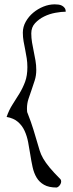

<svg xmlns="http://www.w3.org/2000/svg" viewBox="-20 -752 331 866"><path d="M9.8 -224.6Q20.5 -255.9 36.6 -280.8Q52.7 -305.7 67.9 -330.6Q83 -355.5 93.3 -383.3Q103.5 -411.1 103.5 -449.2Q103.5 -469.7 100.6 -488.8Q97.7 -507.8 93.8 -526.9Q89.8 -545.9 86.4 -565.4Q83 -585 83 -604.5Q83 -630.9 96.2 -654.3Q109.4 -677.7 129.9 -694.8Q150.4 -711.9 175.8 -722.2Q201.2 -732.4 226.6 -732.4Q233.4 -732.4 242.7 -731.4Q252 -730.5 259.3 -726.6Q266.6 -722.7 271.5 -716.3Q276.4 -710 276.4 -699.2Q256.8 -699.2 230 -694.3Q203.1 -689.5 179.2 -677.7Q155.3 -666 138.2 -647.5Q121.1 -628.9 121.1 -601.6Q121.1 -581.1 124.5 -560.5Q127.9 -540 132.3 -519.5Q136.7 -499 140.1 -478.5Q143.6 -458 143.6 -436.5Q143.6 -411.1 136.7 -389.6Q129.9 -368.2 122.6 -347.2Q115.2 -326.2 108.4 -305.7Q101.6 -285.2 101.6 -261.7Q101.6 -257.8 102.1 -251Q102.5 -244.1 103.5 -244.1Q121.1 -199.2 130.4 -168.5Q139.6 -137.7 146.5 -114.7Q153.3 -91.8 158.7 -73.7Q164.1 -55.7 174.8 -37.1Q185.5 -18.6 203.6 3.4Q221.7 25.4 252.9 56.6Q255.9 60.5 255.9 66.4Q255.9 72.3 252.9 78.1Q250 84 245.1 88.4Q240.2 92.8 235.4 93.8Q200.2 93.8 178.7 81.5Q157.2 69.3 145 48.8Q132.8 28.3 127 1.5Q121.1 -25.4 116.7 -54.2Q112.3 -83 106.9 -110.8Q101.6 -138.7 90.8 -162.1Q80.1 -185.5 61 -202.1Q42 -218.8 9.8 -224.6Z"/></svg>

Font: Annie Use Your Telescope
Style: Regular
Weight: 400
Version: Version 1.003 2001